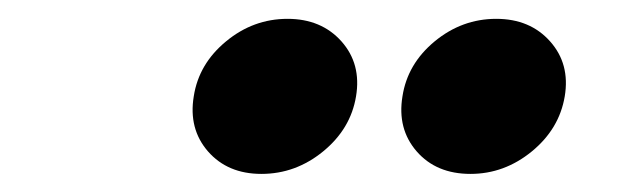

<svg xmlns="http://www.w3.org/2000/svg" viewBox="-20 -788 684 208"><path d="M489.7 -599.6Q452.6 -599.6 431.4 -624Q410.2 -648.4 416 -683.6Q421.4 -718.8 450.9 -743.2Q480.5 -767.6 517.6 -767.6Q554.2 -767.6 575.9 -743.2Q597.7 -718.8 591.8 -683.6Q585.9 -648.4 556.2 -624Q526.4 -599.6 489.7 -599.6ZM263.2 -599.6Q226.6 -599.6 205.3 -624Q184.1 -648.4 189.9 -683.6Q195.3 -718.8 224.9 -743.2Q254.4 -767.6 291.5 -767.6Q328.1 -767.6 349.9 -743.2Q371.6 -718.8 365.7 -683.6Q359.9 -648.4 330.1 -624Q300.3 -599.6 263.2 -599.6Z"/></svg>

Font: Inter 17pt Black
Style: Italic
Weight: 900
Italic angle: -9.3988°
Version: Version 4.001;git-66647c0bb